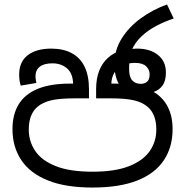

<svg xmlns="http://www.w3.org/2000/svg" viewBox="-20 -830 830 861"><path d="M394 11Q274 11 194.5 -21Q115 -53 75.5 -112Q36 -171 36 -251Q36 -317 64 -362.5Q92 -408 149 -431.5Q206 -455 292 -455H315L308 -452Q307 -501 280.5 -523.5Q254 -546 215 -546Q178 -546 158.5 -531Q139 -516 139 -487Q139 -482 140.5 -472.5Q142 -463 143 -458L73 -446Q69 -458 67.5 -470.5Q66 -483 66 -496Q66 -553 104.5 -582.5Q143 -612 210 -612Q264 -612 302 -591.5Q340 -571 359.5 -530.5Q379 -490 379 -430V-389H315Q247 -389 209 -380Q171 -371 148 -351Q129 -335 119 -309.5Q109 -284 109 -249Q109 -196 138 -153Q167 -110 230 -85Q293 -60 395 -60Q496 -60 559 -85Q622 -110 651.5 -152.5Q681 -195 681 -249Q681 -284 671 -309.5Q661 -335 642 -351Q619 -371 581 -380Q543 -389 475 -389H411V-430Q411 -477 424.5 -512Q438 -547 464 -570.5Q490 -594 525 -604L547 -605Q556 -607 567.5 -609.5Q579 -612 595 -612Q653 -612 688.5 -583.5Q724 -555 724 -505Q724 -467 708.5 -446Q693 -425 666.5 -417Q640 -409 607 -409Q563 -409 538 -427Q513 -445 503 -475.5Q493 -506 493 -541V-543Q493 -605 525.5 -657Q558 -709 611.5 -748Q665 -787 729 -810L759 -747Q719 -734 681 -714Q643 -694 613.5 -666Q584 -638 569 -601L566 -586Q562 -573 560.5 -557Q559 -541 559 -520Q559 -485 573 -469.5Q587 -454 612 -454Q627 -454 639 -463Q651 -472 651 -498Q651 -517 635.5 -532.5Q620 -548 585 -548Q555 -548 531 -537Q507 -526 493.5 -505Q480 -484 479 -452L473 -455H504Q588 -455 643.5 -431Q699 -407 726.5 -361.5Q754 -316 754 -251Q754 -170 714.5 -111Q675 -52 595.5 -20.5Q516 11 394 11Z"/></svg>

Font: hexlsinhala05
Style: Book
Weight: 400
Designer: Jelle Bosma - Monotype Design Team
Foundry: Monotype Imaging Inc.
Version: Version 2.003